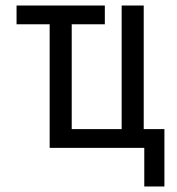

<svg xmlns="http://www.w3.org/2000/svg" viewBox="-20 -536 640 696"><path d="M503 0H160V-448H40V-516H360V-448H240V-68H421V-516H501V-68H576V140H503Z"/></svg>

Font: Lilex
Style: Regular
Weight: 400
Monospace: yes
Designer: Mike Abbink, Paul van der Laan, Pieter van Rosmalen, Mikhael Khrustik
Foundry: Mikhael Khrustik
Version: Version 2.510